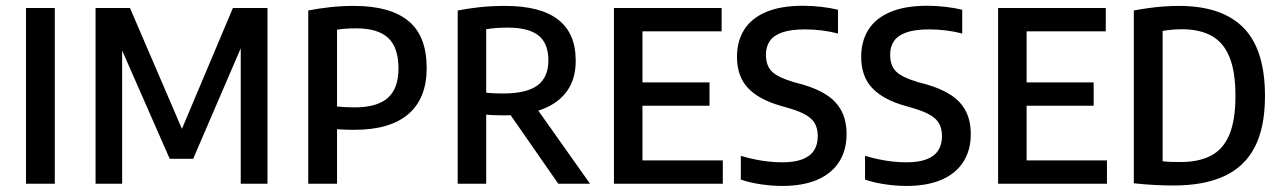

<svg xmlns="http://www.w3.org/2000/svg" viewBox="-20 -622 4344 650"><path d="M68 0V-595H165.5V0Z M303.5 0V-595H420L602.5 -170.5H589.5L768.5 -595H885.5V0H795V-505H815L634 -84.5H554.5L370 -504.5H393.5V0Z M1023.5 0V-586.5Q1059 -593.5 1098 -597.8Q1137 -602 1178.5 -602Q1300.5 -602 1362.5 -551.2Q1424.5 -500.5 1424.5 -391.5Q1424.5 -289 1362.5 -235.8Q1300.5 -182.5 1179 -182.5Q1163 -182.5 1149 -183Q1135 -183.5 1121 -184.5V0ZM1181 -258.5Q1256.5 -258.5 1292.8 -290.5Q1329 -322.5 1329 -390.5Q1329 -461 1294.2 -493.5Q1259.5 -526 1186.5 -526Q1169 -526 1152.5 -525Q1136 -524 1121 -521.5V-261.5Q1135.5 -260 1150.2 -259.2Q1165 -258.5 1181 -258.5Z M1529.5 0V-586.5Q1565.5 -593.5 1604.8 -597.8Q1644 -602 1690 -602Q1809.5 -602 1869.2 -555.8Q1929 -509.5 1929 -417.5Q1929.5 -356.5 1900.5 -315Q1871.5 -273.5 1816.8 -252.5Q1762 -231.5 1686.5 -231.5Q1671.5 -231.5 1655.2 -232Q1639 -232.5 1626 -234V0ZM1870 0 1678.5 -275.5H1782.5L1977.5 0ZM1682.5 -305.5Q1763 -305.5 1799.8 -333Q1836.5 -360.5 1836.5 -417.5Q1836.5 -474.5 1803.5 -501.5Q1770.5 -528.5 1698 -528.5Q1677.5 -528.5 1660.5 -527.2Q1643.5 -526 1626 -523V-308Q1642.5 -306.5 1654.8 -306Q1667 -305.5 1682.5 -305.5Z M2058.5 0V-595H2423V-516H2155V-79H2427V0ZM2130 -264V-343H2382V-264Z M2628 7.5Q2594 7.5 2556.2 2Q2518.5 -3.5 2488 -14V-94.5Q2511 -87.5 2535 -82.5Q2559 -77.5 2582.5 -75Q2606 -72.5 2628 -72.5Q2670 -72.5 2696.5 -82.8Q2723 -93 2735.8 -112.8Q2748.5 -132.5 2748.5 -161Q2748.5 -184.5 2740 -201.5Q2731.5 -218.5 2710.5 -231.5Q2689.5 -244.5 2652 -255.5L2622.5 -264Q2549 -285 2512 -324.2Q2475 -363.5 2475 -430Q2475 -482.5 2499.2 -521.2Q2523.5 -560 2573.2 -581.2Q2623 -602.5 2699 -602.5Q2729 -602.5 2761 -598.8Q2793 -595 2817 -589V-508.5Q2790.5 -515.5 2762 -519Q2733.5 -522.5 2705.5 -522.5Q2657 -522.5 2628 -512.2Q2599 -502 2586 -483Q2573 -464 2573 -437Q2573 -401 2592 -381Q2611 -361 2667 -344L2697 -336Q2747 -321.5 2780 -299.5Q2813 -277.5 2829.5 -245Q2846 -212.5 2846 -168Q2846 -113.5 2820.8 -74Q2795.5 -34.5 2747 -13.5Q2698.5 7.5 2628 7.5Z M3048.5 7.5Q3014.5 7.5 2976.8 2Q2939 -3.5 2908.5 -14V-94.5Q2931.5 -87.5 2955.5 -82.5Q2979.5 -77.5 3003 -75Q3026.5 -72.5 3048.5 -72.5Q3090.5 -72.5 3117 -82.8Q3143.5 -93 3156.2 -112.8Q3169 -132.5 3169 -161Q3169 -184.5 3160.5 -201.5Q3152 -218.5 3131 -231.5Q3110 -244.5 3072.5 -255.5L3043 -264Q2969.5 -285 2932.5 -324.2Q2895.5 -363.5 2895.5 -430Q2895.5 -482.5 2919.8 -521.2Q2944 -560 2993.8 -581.2Q3043.5 -602.5 3119.5 -602.5Q3149.5 -602.5 3181.5 -598.8Q3213.5 -595 3237.5 -589V-508.5Q3211 -515.5 3182.5 -519Q3154 -522.5 3126 -522.5Q3077.5 -522.5 3048.5 -512.2Q3019.5 -502 3006.5 -483Q2993.5 -464 2993.5 -437Q2993.5 -401 3012.5 -381Q3031.5 -361 3087.5 -344L3117.5 -336Q3167.5 -321.5 3200.5 -299.5Q3233.5 -277.5 3250 -245Q3266.5 -212.5 3266.5 -168Q3266.5 -113.5 3241.2 -74Q3216 -34.5 3167.5 -13.5Q3119 7.5 3048.5 7.5Z M3359 0V-595H3723.5V-516H3455.5V-79H3727.5V0ZM3430.5 -264V-343H3682.5V-264Z M3953.5 6Q3921.5 6 3888.2 4.2Q3855 2.5 3818.5 -1.5V-586.5Q3842 -591 3867.2 -594.5Q3892.5 -598 3918.5 -600Q3944.5 -602 3971 -602Q4117 -602 4189.8 -528Q4262.5 -454 4262.5 -297Q4262.5 -191 4228 -124.2Q4193.5 -57.5 4124.8 -25.8Q4056 6 3953.5 6ZM3977.5 -73.5Q4038 -73.5 4079.2 -94.8Q4120.5 -116 4141.5 -165.2Q4162.5 -214.5 4162.5 -297Q4162.5 -379.5 4142.2 -429Q4122 -478.5 4081.5 -500.8Q4041 -523 3981 -523Q3965 -523 3948.5 -521.5Q3932 -520 3916 -517.5V-76Q3934 -74 3948.5 -73.8Q3963 -73.5 3977.5 -73.5Z"/></svg>

Font: Encode Sans SC Condensed Medium
Style: Regular
Weight: 500
Width: 3
Designer: Multiple Designers
Foundry: Impallari Type
Version: Version 3.002